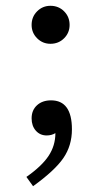

<svg xmlns="http://www.w3.org/2000/svg" viewBox="-20 -467 351 662"><path d="M89 -381Q89 -409 108 -428Q127 -447 154 -447Q182 -447 201 -428Q220 -409 220 -381Q220 -354 201 -335Q182 -316 154 -316Q127 -316 108 -335Q89 -354 89 -381ZM94 175 71 143Q124 106 147.5 70.5Q171 35 171 -8Q158 0 141 0Q118 0 103.5 -16.5Q89 -33 89 -59Q89 -87 107.5 -104Q126 -121 156 -121Q228 -121 228 -21Q228 35 198.5 78Q169 121 94 175Z"/></svg>

Font: Libre Baskerville
Style: Regular
Weight: 400
Designer: Pablo Impallari, Rodrigo Fuenzalida
Foundry: Pablo Impallari, Rodrigo Fuenzalida
Version: Version 1.000